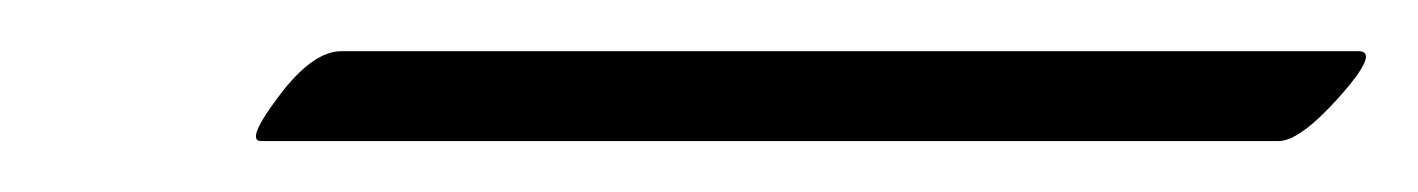

<svg xmlns="http://www.w3.org/2000/svg" viewBox="-20 189 554 75"><path d="M82 244.1Q75.7 244.1 88.9 226.6Q102.1 209 113.3 209H510.7Q519 209 503.4 226.6Q487.8 244.1 479.5 244.1Z"/></svg>

Font: ML-NILA03
Style: Regular
Weight: 400
Designer: CLT@C-DIT
Version: Version ML-NILA03 1.0